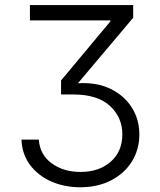

<svg xmlns="http://www.w3.org/2000/svg" viewBox="-20 -748 648 777"><path d="M304.7 9.8Q240.2 9.8 187.3 -13.7Q134.3 -37.1 101.8 -80.3Q69.3 -123.5 66.9 -183.1H137.2Q141.1 -122.1 189 -87.2Q236.8 -52.2 305.7 -52.2Q380.9 -52.2 428 -93.5Q475.1 -134.8 475.1 -204.6Q475.1 -272.9 425 -319.3Q375 -365.7 275.9 -365.7H227.1V-422.4L426.8 -661.6V-665.5H101.1V-727.5H519V-676.3L295.4 -411.1Q371.6 -415.5 427.2 -388.4Q482.9 -361.3 513.4 -313Q543.9 -264.6 543.9 -204.1Q543.9 -143.1 513.9 -94.7Q483.9 -46.4 429.9 -18.3Q376 9.8 304.7 9.8Z"/></svg>

Font: Inter Light
Style: Regular
Weight: 300
Designer: Rasmus Andersson
Foundry: rsms
Version: Version 4.000;git-a52131595